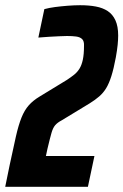

<svg xmlns="http://www.w3.org/2000/svg" viewBox="-45 -716 473 736"><path d="M-25 0 -8 -83Q6 -149 16 -193Q26 -237 37.5 -265.5Q49 -294 65.5 -312.5Q82 -331 107 -346L212 -410Q227 -420 239 -429.5Q251 -439 259.5 -452.5Q268 -466 272.5 -487Q277 -508 277 -540Q278 -558 270 -566Q262 -574 247 -576Q232 -578 212 -578Q200 -578 181.5 -577Q163 -576 143 -575Q123 -574 102 -572L125 -681Q143 -686 166 -689Q189 -692 214.5 -694Q240 -696 262 -696Q296 -696 322.5 -691Q349 -686 368 -673.5Q387 -661 397.5 -638Q408 -615 408 -580Q408 -564 406 -544Q404 -524 399 -496Q391 -453 382 -424.5Q373 -396 362 -378Q351 -360 335.5 -346.5Q320 -333 299 -320L192 -255Q175 -246 166.5 -236Q158 -226 152.5 -207Q147 -188 137 -146L131 -118H317L292 0Z"/></svg>

Font: Saira Condensed
Style: Bold Italic
Weight: 700
Width: 3
Italic angle: -12°
Designer: Hector Gatti with collaboration of the Omnibus-Type team
Foundry: Omnibus-Type
Version: Version 1.101